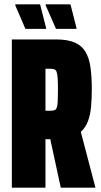

<svg xmlns="http://www.w3.org/2000/svg" viewBox="-20 -871 468 891"><path d="M35 0V-688H240Q294 -688 327 -673.5Q360 -659 377 -630Q394 -601 400 -558Q406 -515 406 -457Q406 -413 402.5 -375Q399 -337 388 -308Q377 -279 355 -259L423 0H262L209 -245L232 -227Q228 -226 222 -225.5Q216 -225 206 -225H191V0ZM191 -357H211Q225 -357 232.5 -359.5Q240 -362 243.5 -371.5Q247 -381 248 -401Q249 -421 249 -455Q249 -490 247.5 -509.5Q246 -529 242.5 -538Q239 -547 231.5 -549.5Q224 -552 211 -552H191ZM335 -737H240L192 -846V-851H307L335 -741ZM194 -737H98L51 -846V-851H166L194 -741Z"/></svg>

Font: Saira ExtraCondensed Black
Style: Regular
Weight: 900
Width: 2
Designer: Hector Gatti with collaboration of the Omnibus-Type team
Foundry: Omnibus-Type
Version: Version 1.101